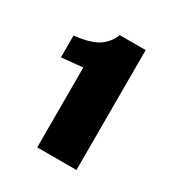

<svg xmlns="http://www.w3.org/2000/svg" viewBox="-84 -653 343 379"><g transform="rotate(30 87.5 -463.5)"><path d="M53.3 -326.7H142.7V-600H83.7Q79.7 -589.7 73.2 -582Q66.7 -574.3 59.8 -569.7Q53 -565 43.2 -561.7Q33.3 -558.3 25 -556.7Q16.7 -555 5 -553.7V-504L53.3 -508.7Z"/></g></svg>

Font: Jomhuria
Style: Regular
Weight: 400
Designer: Arabic design by Kourosh Beigpour, Latin design by Eben Sorkin, engineering by Lasse Fister and Khaled Hosney
Version: Version 1.0010